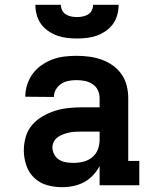

<svg xmlns="http://www.w3.org/2000/svg" viewBox="-20 -770 640 798"><path d="M238 8Q206 8 175.5 -0.5Q145 -9 122 -31Q99 -53 89 -83.5Q79 -114 79 -145Q79 -173 87 -201Q95 -229 113.5 -250.5Q132 -272 157 -286.5Q182 -301 209 -309.5Q236 -318 264.5 -321Q293 -324 321 -324H394V-362Q394 -380 386.5 -395.5Q379 -411 364.5 -420.5Q350 -430 333 -433.5Q316 -437 298 -437Q282 -437 265.5 -434Q249 -431 235 -422Q221 -413 212.5 -398.5Q204 -384 204 -367Q204 -367 204 -367Q204 -367 204 -367L85 -368Q85 -368 85 -368Q85 -368 85 -368Q85 -393 93 -418Q101 -443 116 -463.5Q131 -484 152.5 -499Q174 -514 198 -523Q222 -532 247.5 -535Q273 -538 298 -538Q325 -538 351 -534.5Q377 -531 401.5 -522.5Q426 -514 448 -498.5Q470 -483 485 -461.5Q500 -440 506.5 -414.5Q513 -389 513 -362V-101H559V0H394V-80Q383 -59 366.5 -41.5Q350 -24 329.5 -13Q309 -2 285.5 3Q262 8 238 8ZM285 -93Q306 -93 326.5 -98Q347 -103 363 -116Q379 -129 386.5 -148.5Q394 -168 394 -189V-223H321Q308 -223 295 -222.5Q282 -222 269.5 -219.5Q257 -217 244.5 -212.5Q232 -208 221.5 -201Q211 -194 204.5 -182.5Q198 -171 198 -158Q198 -142 205.5 -128Q213 -114 226 -106Q239 -98 254.5 -95.5Q270 -93 285 -93ZM300 -610Q279 -610 258 -612.5Q237 -615 217.5 -622Q198 -629 180 -641.5Q162 -654 150 -671Q138 -688 132.5 -708.5Q127 -729 127 -750H233Q233 -738 238.5 -727Q244 -716 254 -710Q264 -704 276 -701.5Q288 -699 300 -699Q312 -699 324 -701.5Q336 -704 346 -710Q356 -716 361.5 -727Q367 -738 367 -750H473Q473 -729 467.5 -708.5Q462 -688 450 -671Q438 -654 420 -641.5Q402 -629 382.5 -622Q363 -615 342 -612.5Q321 -610 300 -610Z"/></svg>

Font: Iosevka Curly Slab Extended
Style: Bold
Weight: 700
Width: 7
Monospace: yes
Designer: Belleve Invis
Foundry: Belleve Invis
Version: Version 11.1.0; ttfautohint (v1.8.3)